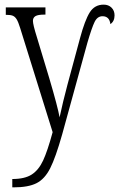

<svg xmlns="http://www.w3.org/2000/svg" viewBox="-20 -568 517 828"><path d="M33 204Q87 204 117 184.5Q147 165 166 124Q185 83 207 2L67 -447Q59 -473 52 -484.5Q45 -496 35.5 -500Q26 -504 8 -504H5V-536H176V-505H171Q144 -505 133 -498.5Q122 -492 122 -478Q122 -462 139 -408L193 -229Q229 -107 237 -62Q251 -128 271 -203L325 -403Q346 -481 367 -514.5Q388 -548 427 -548Q448 -548 461 -535Q474 -522 474 -502Q474 -476 456 -464Q452 -498 422 -498Q400 -498 388 -473.5Q376 -449 357 -384L248 12Q220 111 196.5 157.5Q173 204 137.5 222Q102 240 38 240H33Z"/></svg>

Font: Noto Serif CondLight
Style: Regular
Weight: 300
Width: 3
Designer: Monotype Design Team
Foundry: Monotype Imaging Inc.
Version: Version 1.001